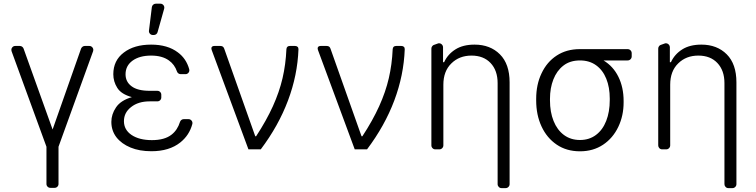

<svg xmlns="http://www.w3.org/2000/svg" viewBox="-20 -788 3989 1013"><path d="M39.8 -524.9Q39.8 -522.4 41.2 -517.4L225.1 -13.8V182.5Q225.1 191.1 231.2 197.1Q237.2 203.1 246.1 203.1H268.1Q276.6 203.1 282.7 197.1Q288.7 191.1 288.7 182.5V-13.8L471.2 -517.8Q472.3 -521 472.3 -524.5Q472.3 -533 466.3 -539.2Q460.2 -545.5 451.7 -545.5H427.2Q420.8 -545.5 415.5 -541.5Q410.2 -537.6 407.7 -531.6L257.5 -104.8L104.4 -531.6Q102.3 -537.6 96.9 -541.5Q91.6 -545.5 84.9 -545.5H60.7Q51.8 -545.5 45.8 -539.4Q39.8 -533.4 39.8 -524.9Z M668.7 -9.6Q621.4 -29.1 594.1 -63.9Q567.5 -99.1 567.5 -144.9Q567.5 -185 592 -221.2Q616.5 -258.2 675.8 -275.6Q619.7 -290.8 598.7 -324.6Q577.8 -357.6 577.8 -396.3Q577.8 -469.1 633.2 -510.7Q687.9 -552.6 777.3 -552.6Q864.3 -552.6 918.3 -511.7Q962.7 -479 978.3 -422.9Q979 -420.8 979 -417.3Q979 -408.7 973 -402.7Q967 -396.7 958.5 -396.7H933.6Q926.8 -396.7 921.3 -400.6Q915.8 -404.5 913.7 -410.9Q901.3 -447.8 871.1 -469.1Q835.6 -494.7 777.3 -494.7Q716.3 -494.7 679.3 -468Q642.4 -441.1 642.4 -396Q642.4 -356.2 674.4 -332.7Q706 -308.9 769.5 -308.9H810Q818.9 -308.9 824.9 -302.9Q831 -296.9 831 -288.4V-273.8Q831 -265.3 824.9 -259.2Q818.9 -253.2 810 -253.2H769.5Q709.2 -253.2 671.5 -223Q633.9 -193.9 633.9 -148.8Q633.9 -103.3 674 -76Q714.8 -48.7 781.6 -48.7Q848.4 -48.7 884.9 -77.4Q916.2 -101.6 929.7 -144.9Q931.8 -151.3 937.3 -155.4Q942.8 -159.4 949.6 -159.4H974.4Q983.3 -159.4 989.3 -153.2Q995.4 -147 995.4 -138.5Q995.4 -137.1 994.7 -133.5Q979 -74.6 931.5 -36.6Q873.2 9.9 778.8 9.9Q715.6 9.9 668.7 -9.6ZM781.2 -750.4Q782.3 -758.2 788.2 -763.3Q794 -768.5 801.8 -768.5H826.3Q834.9 -768.5 840.9 -762.4Q846.9 -756.4 846.9 -747.9Q846.9 -744.3 846.2 -742.2L811.4 -618.6Q809.7 -611.9 804.2 -607.6Q798.7 -603.3 791.5 -603.3H786.6Q777 -603.3 770.8 -610.4Q764.6 -617.5 766 -626.8Z M1095.2 -532.7Q1095.2 -538.7 1099.3 -542.1Q1103.3 -545.5 1110.8 -545.5H1142.8Q1150.6 -545.5 1155.5 -542.1Q1160.5 -538.7 1163 -531.2L1326.7 -69.2H1331.3Q1386 -152.7 1419.9 -227.8Q1453.8 -302.9 1470.7 -375.5Q1487.6 -448.2 1491.1 -528.1Q1492.2 -545.5 1509.2 -545.5H1536.9Q1545.5 -545.5 1550.2 -540.8Q1555 -536.2 1554.7 -527.7Q1549.7 -391.3 1499.6 -258Q1449.6 -124.6 1355.8 0H1290.8L1096.6 -524.9Q1095.2 -528.8 1095.2 -532.7Z M1655.9 -532.7Q1655.9 -538.7 1660 -542.1Q1664.1 -545.5 1671.5 -545.5H1703.5Q1711.3 -545.5 1716.3 -542.1Q1721.2 -538.7 1723.7 -531.2L1887.4 -69.2H1892Q1946.7 -152.7 1980.6 -227.8Q2014.6 -302.9 2031.4 -375.5Q2048.3 -448.2 2051.8 -528.1Q2052.9 -545.5 2070 -545.5H2097.7Q2106.2 -545.5 2111 -540.8Q2115.8 -536.2 2115.4 -527.7Q2110.4 -391.3 2060.4 -258Q2010.3 -124.6 1916.5 0H1851.6L1657.3 -524.9Q1655.9 -528.8 1655.9 -532.7Z M2605.5 183.6V-349.4Q2605.5 -416.2 2568.2 -455.6Q2531.2 -494.7 2467.7 -494.7Q2403.1 -494.7 2361.5 -453.5Q2319.2 -412.6 2319.2 -340.9V-21Q2319.2 -12.4 2313 -6.2Q2306.8 0 2298.3 0H2276.6Q2268.1 0 2262.1 -6.2Q2256 -12.4 2256 -21V-531.6Q2256 -540.1 2261.4 -545.5Q2264.9 -549.7 2269.5 -551.1L2289.4 -558.2Q2292.6 -559.7 2296.5 -559.7Q2303.3 -559.7 2308.6 -555.8Q2313.9 -551.8 2316.4 -545.5L2317.5 -539.1V-459.9H2323.2Q2342.3 -501.8 2382.8 -527.3Q2422.6 -552.6 2483.7 -552.6Q2566.4 -552.6 2617.5 -501.4Q2668.7 -450.3 2668.7 -353.3V183.6Q2668.7 192.1 2662.5 198.3Q2656.2 204.5 2647.7 204.5H2626.1Q2617.5 204.5 2611.5 198.3Q2605.5 192.1 2605.5 183.6Z M2917.3 -24.9Q2865.4 -60 2837.2 -120.7Q2808.9 -181.5 2808.9 -258.2V-266.3Q2808.9 -342 2837 -400.6Q2865.4 -461.3 2917.3 -495Q2969.1 -528.8 3039.1 -528.8H3291.2Q3300.4 -528.8 3306.6 -522.5Q3312.9 -516.3 3312.9 -507.1V-490.8Q3312.9 -481.5 3306.6 -475.3Q3300.4 -469.1 3291.2 -469.1H3164.1Q3215.2 -438.6 3242.7 -382.8Q3270.2 -327.1 3270.2 -255V-247.5Q3270.2 -177.9 3242.5 -119.3Q3213.8 -58.9 3161.6 -24.3Q3109.4 10.3 3040.1 10.3Q2969.1 10.3 2917.3 -24.9ZM3040.1 -49.4Q3088.8 -49.4 3124.3 -76Q3159.8 -102.6 3178.4 -150.2Q3197.1 -197.8 3197.1 -259.9V-268.1Q3197.1 -327.1 3178.8 -372.5Q3160.5 -418 3125.2 -443.5Q3089.8 -469.1 3040.1 -469.1Q2987.2 -469.1 2952.4 -441.8Q2917.6 -414.8 2899.7 -369.1Q2881.7 -323.5 2881.7 -266.3V-258.2Q2881.7 -197.1 2900.7 -149.7Q2919.7 -102.3 2955.4 -75.8Q2991.1 -49.4 3040.1 -49.4Z M3802.2 183.6V-349.4Q3802.2 -416.2 3764.9 -455.6Q3728 -494.7 3664.4 -494.7Q3599.8 -494.7 3558.2 -453.5Q3516 -412.6 3516 -340.9V-21Q3516 -12.4 3509.8 -6.2Q3503.6 0 3495 0H3473.4Q3464.8 0 3458.8 -6.2Q3452.8 -12.4 3452.8 -21V-531.6Q3452.8 -540.1 3458.1 -545.5Q3461.6 -549.7 3466.3 -551.1L3486.2 -558.2Q3489.3 -559.7 3493.3 -559.7Q3500 -559.7 3505.3 -555.8Q3510.7 -551.8 3513.1 -545.5L3514.2 -539.1V-459.9H3519.9Q3539.1 -501.8 3579.5 -527.3Q3619.3 -552.6 3680.4 -552.6Q3763.1 -552.6 3814.3 -501.4Q3865.4 -450.3 3865.4 -353.3V183.6Q3865.4 192.1 3859.2 198.3Q3853 204.5 3844.5 204.5H3822.8Q3814.3 204.5 3808.2 198.3Q3802.2 192.1 3802.2 183.6Z"/></svg>

Font: DeltaSans Light
Style: Regular
Weight: 300
Designer: Rasmus Andersson
Foundry: rsms
Version: Version 3.012